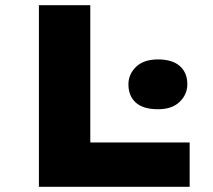

<svg xmlns="http://www.w3.org/2000/svg" viewBox="-20 -720 820 740"><path d="M130 0V-700H328V-171H711V0ZM589 -299Q532 -299 503.5 -324.5Q475 -350 475 -395Q475 -434 504.5 -462.5Q534 -491 589 -491Q644 -491 673 -465.5Q702 -440 702 -395Q702 -356 672.5 -327.5Q643 -299 589 -299Z"/></svg>

Font: Lexend Giga ExtraBold
Style: Regular
Weight: 800
Designer: Bonnie Shaver-Troup, Thomas Jockin
Foundry: Lexend
Version: Version 1.007